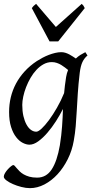

<svg xmlns="http://www.w3.org/2000/svg" viewBox="-22 -726 487 990"><path d="M165 -46.9Q175.3 -46.9 192.9 -63.2Q210.4 -79.6 230.7 -106.9Q251 -134.3 271.7 -170.4Q292.5 -206.5 308.6 -246.1Q310.5 -264.6 312.7 -284.9Q314.9 -305.2 318.8 -328.1Q320.3 -338.4 323 -347.7Q325.7 -356.9 329.1 -365.2Q321.8 -371.1 313 -377.9Q304.2 -384.8 293.7 -391.1Q283.2 -397.5 271 -401.6Q258.8 -405.8 245.1 -405.8Q222.7 -405.8 202.6 -394.8Q182.6 -383.8 165.8 -365.7Q148.9 -347.7 135.5 -324.5Q122.1 -301.3 112.5 -276.6Q103 -252 97.9 -228Q92.8 -204.1 92.8 -185.1Q92.8 -153.3 98.6 -127.9Q104.5 -102.5 114.3 -84.5Q124 -66.4 137.2 -56.6Q150.4 -46.9 165 -46.9ZM429.2 -439.9Q412.6 -426.3 403.1 -406.2Q393.6 -386.2 389.2 -351.1Q382.3 -293 379.2 -245.1Q376 -197.3 373.8 -155.5Q371.6 -113.8 368.4 -75.9Q365.2 -38.1 358.4 -0.5Q349.6 50.3 327.4 94.7Q305.2 139.2 274.7 172.4Q244.1 205.6 207.3 224.9Q170.4 244.1 132.3 244.1Q111.8 244.1 88.1 238Q64.5 231.9 44.4 223.1Q24.4 214.4 11 204.1Q-2.4 193.8 -2.4 185.1Q-2.4 176.8 3.9 166.3Q10.3 155.8 18.6 146.7Q26.9 137.7 34.9 131.3Q43 125 46.4 125Q50.3 125 54.4 129.9Q58.6 134.8 64.7 141.8Q70.8 148.9 79.3 157.5Q87.9 166 100.1 173.1Q112.3 180.2 129.4 185.1Q146.5 189.9 169.4 189.9Q216.8 189.9 244.6 147.5Q272.5 105 286.6 23.4Q291 -3.9 293.7 -28.1Q296.4 -52.2 298.1 -75Q299.8 -97.7 300.8 -119.4Q301.8 -141.1 302.7 -164.1Q287.1 -133.3 266.4 -100.8Q245.6 -68.4 222.4 -41.5Q199.2 -14.6 175.3 2.7Q151.4 20 129.9 20Q113.8 20 95.5 10.7Q77.1 1.5 61.3 -18.8Q45.4 -39.1 35.2 -71Q24.9 -103 24.9 -148.9Q24.9 -187.5 33.7 -224.4Q42.5 -261.2 60.3 -294.7Q78.1 -328.1 105 -357.7Q131.8 -387.2 168 -411.1Q181.6 -419.9 197.3 -428.2Q212.9 -436.5 229.5 -442.9Q246.1 -449.2 262.5 -453.1Q278.8 -457 293.9 -457Q304.7 -457 314.9 -453.9Q325.2 -450.7 334.7 -445.8Q344.2 -440.9 352.8 -435.1Q361.3 -429.2 369.1 -424.3Q380.4 -435.1 392.8 -442.9Q405.3 -450.7 418 -457ZM278.3 -512.7H233.4L142.1 -684.1Q148.9 -693.4 152.8 -696.8Q156.7 -700.2 164.1 -706.1L266.1 -586.9L399.4 -706.1Q405.3 -700.7 408 -697Q410.6 -693.4 415 -684.1Z"/></svg>

Font: Gentium Plus Eur
Style: Italic
Weight: 400
Italic angle: -8°
Designer: J. Victor Gaultney, Annie Olsen, Iska Routamaa, Becca Hirsbrunner
Foundry: SIL International
Version: Version 5.000